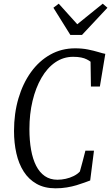

<svg xmlns="http://www.w3.org/2000/svg" viewBox="-20 -1013 602 1041"><path d="M281 8Q221.5 8 178.8 -16Q136 -40 108.8 -82.5Q81.5 -125 68.8 -181.5Q56 -238 56 -302.5Q56 -398 80 -479.5Q104 -561 148 -622Q192 -683 252.8 -717Q313.5 -751 387.5 -751Q426 -751 457.8 -744.5Q489.5 -738 513.2 -730.8Q537 -723.5 551 -721L521.5 -544H473L471 -678.5Q462.5 -685 450.2 -691.2Q438 -697.5 420.2 -701.2Q402.5 -705 376.5 -705Q323.5 -705 279.8 -675Q236 -645 204.8 -591Q173.5 -537 156.5 -466Q139.5 -395 139.5 -313Q139.5 -251.5 148.5 -201Q157.5 -150.5 176 -114.2Q194.5 -78 223.2 -58.2Q252 -38.5 291.5 -38.5Q313.5 -38.5 336.2 -43.5Q359 -48.5 379.2 -58.5Q399.5 -68.5 413 -83Q417 -97.5 421 -112Q425 -126.5 428.8 -140.8Q432.5 -155 436 -168.8Q439.5 -182.5 443 -196H489.5L469 -34.5Q456.5 -30 437.8 -23Q419 -16 395 -8.8Q371 -1.5 342.2 3.2Q313.5 8 281 8ZM361.5 -823.5 269.5 -971 298.5 -993Q323.5 -965.5 348.5 -937.5Q373.5 -909.5 399 -881.5Q433 -909.5 467.8 -937.2Q502.5 -965 537 -993L562.5 -971L424.5 -823.5Z"/></svg>

Font: Merriweather 24pt SemiCondensed Light
Style: Italic
Weight: 300
Width: 4
Italic angle: -7.8°
Designer: Eben Sorkin
Foundry: Eben Sorkin
Version: Version 2.101